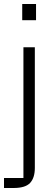

<svg xmlns="http://www.w3.org/2000/svg" viewBox="-20 -737 278 959"><path d="M154 102Q154 151 130.5 176.5Q107 202 48 202H0V152H97V-501H154ZM91 -717H160V-636H91Z"/></svg>

Font: Asta Sans Light
Style: Regular
Weight: 300
Designer: 42dot
Version: Version 1.000